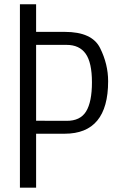

<svg xmlns="http://www.w3.org/2000/svg" viewBox="-20 -860 557 880"><path d="M475.6 -487.8Q475.6 -247.1 276.4 -247.1H145.5V0H71.3V-840.3H145.5V-713.9H276.9Q401.9 -713.9 438.7 -639.9Q475.6 -565.9 475.6 -487.8ZM285.2 -654.3H145.5V-306.6L285.2 -306.2Q347.7 -305.7 374.5 -349.1Q401.4 -392.6 401.4 -482.9Q401.4 -573.2 372.6 -613.8Q343.8 -654.3 285.2 -654.3Z"/></svg>

Font: Oswald-Light
Style: Light
Weight: 300
Designer: vernon adams
Foundry: vernon adams
Version: Version ; ttfautohint (v0.92.18-e454-dirty) -l 8 -r 50 -G 20